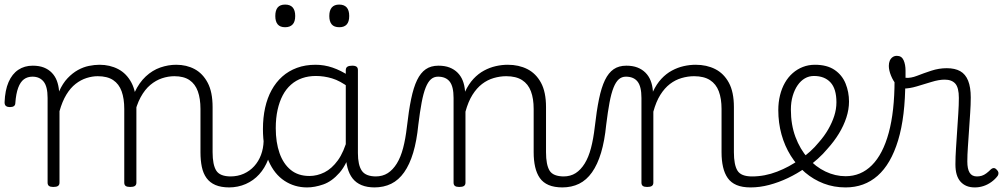

<svg xmlns="http://www.w3.org/2000/svg" viewBox="-76 -802 4386 839"><path d="M157 15Q144 15 138 10.5Q132 6 132 -4V-374Q132 -424 114.5 -445.5Q97 -467 66 -467Q44 -467 28.5 -455.5Q13 -444 3.5 -418.5Q-6 -393 -9 -352Q-9 -343 -15 -338.5Q-21 -334 -33 -334Q-43 -334 -49.5 -338.5Q-56 -343 -56 -355Q-54 -408 -38.5 -443.5Q-23 -479 4 -497Q31 -515 67 -515Q95 -515 115.5 -507Q136 -499 150.5 -484Q165 -469 172.5 -449Q180 -429 182 -405V-402Q198 -438 219.5 -460.5Q241 -483 264.5 -496Q288 -509 312.5 -514Q337 -519 359 -519Q404 -519 440.5 -500Q477 -481 498.5 -440.5Q520 -400 520 -334V-4Q520 6 513.5 10.5Q507 15 493 15Q479 15 473 10.5Q467 6 467 -4V-326Q467 -371 455.5 -403Q444 -435 418.5 -452Q393 -469 351 -469Q327 -469 302 -461Q277 -453 254.5 -435.5Q232 -418 214 -388.5Q196 -359 184 -316V-4Q184 6 177.5 10.5Q171 15 157 15ZM927 17Q890 17 865.5 6.5Q841 -4 826.5 -24Q812 -44 806 -72.5Q800 -101 800 -137V-326Q800 -371 788.5 -403Q777 -435 752 -452Q727 -469 686 -469Q659 -469 632 -460Q605 -451 581 -431Q557 -411 538.5 -377Q520 -343 509 -292H485Q492 -355 512 -398Q532 -441 561 -468Q590 -495 624.5 -507Q659 -519 694 -519Q739 -519 774.5 -500Q810 -481 831.5 -440.5Q853 -400 853 -334V-137Q853 -82 869 -56.5Q885 -31 933 -31Q942 -31 946.5 -23.5Q951 -16 950.5 -7Q950 2 944 9.5Q938 17 927 17Z M924 17Q913 17 907.5 9.5Q902 2 902.5 -7Q903 -16 910 -23.5Q917 -31 930 -31Q963 -31 989.5 -43Q1016 -55 1035 -76Q1054 -97 1064.5 -125Q1075 -153 1076 -186Q1077 -198 1086 -201.5Q1095 -205 1103.5 -201.5Q1112 -198 1111 -186Q1110 -142 1095.5 -104.5Q1081 -67 1056.5 -40Q1032 -13 998 2Q964 17 924 17Z M1266 17Q1211 17 1167 -12Q1123 -41 1098 -98Q1073 -155 1073 -238Q1073 -288 1082.5 -331Q1092 -374 1111 -408.5Q1130 -443 1157.5 -467.5Q1185 -492 1221.5 -505.5Q1258 -519 1303 -519Q1341 -519 1377.5 -506.5Q1414 -494 1450 -470V-419Q1410 -449 1375 -459.5Q1340 -470 1304 -470Q1272 -470 1244.5 -460.5Q1217 -451 1195.5 -432Q1174 -413 1159.5 -385.5Q1145 -358 1137 -322Q1129 -286 1129 -242Q1129 -180 1145.5 -133Q1162 -86 1194.5 -59.5Q1227 -33 1276 -33Q1310 -33 1342 -49Q1374 -65 1400.5 -101.5Q1427 -138 1444 -202L1462 -159Q1441 -85 1407.5 -47Q1374 -9 1336.5 4Q1299 17 1266 17ZM1562 17Q1528 17 1504 7Q1480 -3 1465 -22Q1450 -41 1442.5 -69Q1435 -97 1435 -132V-495Q1435 -506 1442 -510.5Q1449 -515 1463 -515Q1476 -515 1482 -510.5Q1488 -506 1488 -496V-133Q1488 -81 1505 -56Q1522 -31 1568 -31Q1575 -31 1579 -23.5Q1583 -16 1582.5 -7Q1582 2 1577.5 9.5Q1573 17 1562 17Z M1559 17Q1550 17 1545.5 9.5Q1541 2 1541.5 -7Q1542 -16 1548 -23.5Q1554 -31 1565 -31Q1596 -31 1618.5 -45.5Q1641 -60 1658 -87.5Q1675 -115 1685.5 -155Q1696 -195 1702 -247Q1710 -318 1720.5 -369Q1731 -420 1746.5 -452Q1762 -484 1784.5 -499.5Q1807 -515 1840 -515Q1849 -515 1853.5 -508Q1858 -501 1857.5 -491.5Q1857 -482 1852 -474.5Q1847 -467 1838 -467Q1820 -467 1807 -455.5Q1794 -444 1784 -419Q1774 -394 1766.5 -354Q1759 -314 1752 -257Q1745 -186 1729.5 -134.5Q1714 -83 1690 -49Q1666 -15 1633.5 1Q1601 17 1559 17Z M1170 -683Q1148 -683 1137.5 -695.5Q1127 -708 1127 -732Q1127 -757 1137.5 -769.5Q1148 -782 1170 -782Q1192 -782 1203 -769.5Q1214 -757 1214 -732Q1214 -707 1202.5 -695Q1191 -683 1170 -683ZM1407 -683Q1384 -683 1373.5 -695.5Q1363 -708 1363 -732Q1363 -757 1374 -769.5Q1385 -782 1406 -782Q1428 -782 1439 -769.5Q1450 -757 1450 -732Q1450 -707 1439 -695Q1428 -683 1407 -683Z M2383 17Q2346 17 2321.5 6.5Q2297 -4 2283 -24Q2269 -44 2262.5 -72.5Q2256 -101 2256 -137V-326Q2256 -371 2244 -403Q2232 -435 2205.5 -452Q2179 -469 2136 -469Q2109 -469 2081.5 -461Q2054 -453 2030.5 -435Q2007 -417 1988.5 -387.5Q1970 -358 1958 -314V-4Q1958 6 1951.5 10.5Q1945 15 1931 15Q1918 15 1912 10.5Q1906 6 1906 -4V-374Q1906 -424 1889 -445.5Q1872 -467 1838 -467Q1827 -467 1821.5 -474.5Q1816 -482 1816.5 -491.5Q1817 -501 1823 -508Q1829 -515 1840 -515Q1868 -515 1888.5 -507Q1909 -499 1923.5 -484.5Q1938 -470 1946 -450Q1954 -430 1956 -405V-401Q1972 -435 1993 -457.5Q2014 -480 2039 -493.5Q2064 -507 2090.5 -513Q2117 -519 2143 -519Q2191 -519 2228.5 -500Q2266 -481 2288 -440.5Q2310 -400 2310 -334V-137Q2310 -82 2325.5 -56.5Q2341 -31 2389 -31Q2398 -31 2403 -23.5Q2408 -16 2407.5 -7Q2407 2 2401 9.5Q2395 17 2383 17Z M2380 17Q2371 17 2366.5 9.5Q2362 2 2362.5 -7Q2363 -16 2369 -23.5Q2375 -31 2386 -31Q2417 -31 2439.5 -45.5Q2462 -60 2479 -87.5Q2496 -115 2506.5 -155Q2517 -195 2523 -247Q2531 -318 2541.5 -369Q2552 -420 2567.5 -452Q2583 -484 2605.5 -499.5Q2628 -515 2661 -515Q2670 -515 2674.5 -508Q2679 -501 2678.5 -491.5Q2678 -482 2673 -474.5Q2668 -467 2659 -467Q2641 -467 2628 -455.5Q2615 -444 2605 -419Q2595 -394 2587.5 -354Q2580 -314 2573 -257Q2566 -186 2550.5 -134.5Q2535 -83 2511 -49Q2487 -15 2454.5 1Q2422 17 2380 17Z M3204 17Q3167 17 3142.5 6.5Q3118 -4 3104 -24Q3090 -44 3083.5 -72.5Q3077 -101 3077 -137V-326Q3077 -371 3065 -403Q3053 -435 3026.5 -452Q3000 -469 2957 -469Q2930 -469 2902.5 -461Q2875 -453 2851.5 -435Q2828 -417 2809.5 -387.5Q2791 -358 2779 -314V-4Q2779 6 2772.5 10.5Q2766 15 2752 15Q2739 15 2733 10.5Q2727 6 2727 -4V-374Q2727 -424 2710 -445.5Q2693 -467 2659 -467Q2648 -467 2642.5 -474.5Q2637 -482 2637.5 -491.5Q2638 -501 2644 -508Q2650 -515 2661 -515Q2689 -515 2709.5 -507Q2730 -499 2744.5 -484.5Q2759 -470 2767 -450Q2775 -430 2777 -405V-401Q2793 -435 2814 -457.5Q2835 -480 2860 -493.5Q2885 -507 2911.5 -513Q2938 -519 2964 -519Q3012 -519 3049.5 -500Q3087 -481 3109 -440.5Q3131 -400 3131 -334V-137Q3131 -82 3146.5 -56.5Q3162 -31 3210 -31Q3219 -31 3224 -23.5Q3229 -16 3228.5 -7Q3228 2 3222 9.5Q3216 17 3204 17Z M3204 17Q3191 17 3185.5 9.5Q3180 2 3181.5 -7Q3183 -16 3190.5 -23.5Q3198 -31 3210 -31Q3266 -31 3320 -52Q3374 -73 3418 -105Q3426 -110 3432.5 -107Q3439 -104 3443.5 -96.5Q3448 -89 3448 -80.5Q3448 -72 3441 -67Q3407 -43 3367 -24Q3327 -5 3285.5 6Q3244 17 3204 17Z M3421 -106Q3444 -122 3464.5 -140.5Q3485 -159 3502 -180Q3526 -207 3543 -236.5Q3560 -266 3569.5 -295.5Q3579 -325 3579 -355Q3579 -414 3553 -442Q3527 -470 3481 -470Q3471 -470 3465.5 -477.5Q3460 -485 3461 -494.5Q3462 -504 3468 -511.5Q3474 -519 3485 -519Q3538 -519 3571 -496.5Q3604 -474 3619 -437Q3634 -400 3634 -358Q3634 -324 3622.5 -288.5Q3611 -253 3590 -218.5Q3569 -184 3540 -152Q3521 -129 3497.5 -108Q3474 -87 3449 -69Z M3619 17Q3568 17 3523.5 0Q3479 -17 3442.5 -48Q3406 -79 3379.5 -121.5Q3353 -164 3339 -214.5Q3325 -265 3325 -321Q3325 -355 3332.5 -385.5Q3340 -416 3354 -440.5Q3368 -465 3388 -482.5Q3408 -500 3432.5 -509.5Q3457 -519 3485 -519Q3496 -519 3501 -511.5Q3506 -504 3505 -494.5Q3504 -485 3498 -477.5Q3492 -470 3481 -470Q3459 -470 3441 -459.5Q3423 -449 3409.5 -429.5Q3396 -410 3388 -383Q3380 -356 3380 -323Q3380 -257 3400 -203.5Q3420 -150 3454 -111.5Q3488 -73 3531 -52.5Q3574 -32 3619 -32Q3686 -32 3734 -80Q3782 -128 3807.5 -221.5Q3833 -315 3833 -451Q3833 -462 3840 -467Q3847 -472 3856.5 -471.5Q3866 -471 3873 -465Q3880 -459 3880 -449Q3880 -292 3848.5 -188.5Q3817 -85 3759 -34Q3701 17 3619 17Z M4184 17Q4163 17 4147.5 10.5Q4132 4 4121 -8.5Q4110 -21 4104.5 -39.5Q4099 -58 4099 -84Q4099 -116 4101.5 -153.5Q4104 -191 4106.5 -230Q4109 -269 4111.5 -306Q4114 -343 4114 -374Q4114 -419 4098.5 -436.5Q4083 -454 4052 -454Q4027 -454 3994.5 -444Q3962 -434 3930 -424.5Q3898 -415 3872 -415Q3856 -415 3841.5 -431.5Q3827 -448 3817.5 -471.5Q3808 -495 3808 -514Q3808 -527 3812 -536.5Q3816 -546 3824 -552Q3832 -558 3843 -558Q3864 -558 3872.5 -539Q3881 -520 3881 -493Q3881 -486 3881 -478Q3881 -470 3881 -462Q3904 -460 3932 -471Q3960 -482 3993.5 -493Q4027 -504 4061 -504Q4097 -504 4120 -491Q4143 -478 4154.5 -449.5Q4166 -421 4166 -376Q4166 -345 4163.5 -308.5Q4161 -272 4158.5 -233.5Q4156 -195 4153.5 -160Q4151 -125 4151 -96Q4151 -64 4161 -47.5Q4171 -31 4193 -31Q4204 -31 4214 -34Q4224 -37 4234 -44.5Q4244 -52 4254 -62Q4261 -68 4267.5 -67.5Q4274 -67 4280 -60Q4286 -54 4287 -47.5Q4288 -41 4284 -34Q4273 -19 4256.5 -7Q4240 5 4221.5 11Q4203 17 4184 17Z"/></svg>

Font: Playwrite CL ExtraLight
Style: Regular
Weight: 200
Designer: Veronika Burian, José Scaglione
Foundry: TypeTogether
Version: Version 1.002